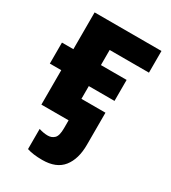

<svg xmlns="http://www.w3.org/2000/svg" viewBox="-193 -647 880 990"><g transform="rotate(30 247.5 -152.0)"><path d="M219 245Q302 245 341 196Q380 147 380 62V-129H237V-205H390V-330H237V-420H471V-549H73V-330H5V-205H73V0H235V47Q235 92 219.5 107Q204 122 181 122Q156 122 128 113V233Q164 245 219 245Z"/></g></svg>

Font: Noto Sans UI Extra
Style: Regular
Weight: 800
Designer: Monotype Design Team
Foundry: Monotype Imaging Inc.
Version: Version 1.901